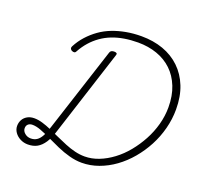

<svg xmlns="http://www.w3.org/2000/svg" viewBox="-168 -1204 1476 1413"><g transform="rotate(20 569.5 -497.5)"><path d="M190 20Q158 20 130.5 6Q103 -8 86.5 -31.5Q70 -55 70 -82Q70 -108 81.5 -129.5Q93 -151 116 -164.5Q139 -178 171 -178Q201 -178 235 -168Q269 -158 305.5 -142Q342 -126 380.5 -108.5Q419 -91 458 -75Q497 -59 536 -49.5Q575 -40 613 -40Q668 -40 723 -61.5Q778 -83 829.5 -121.5Q881 -160 924 -212.5Q967 -265 1000 -326Q1033 -387 1051.5 -454.5Q1070 -522 1070 -590Q1070 -681 1042 -751Q1014 -821 964.5 -868Q915 -915 847 -939Q779 -963 698 -963Q642 -963 591 -954.5Q540 -946 496.5 -929Q453 -912 415.5 -885.5Q378 -859 348 -825Q318 -791 294 -748Q289 -736 280 -734.5Q271 -733 259 -739Q250 -745 247.5 -752.5Q245 -760 250 -770Q275 -818 310 -856.5Q345 -895 387 -925Q429 -955 479 -974.5Q529 -994 586 -1004.5Q643 -1015 706 -1015Q799 -1015 876 -987.5Q953 -960 1009.5 -906Q1066 -852 1097 -774Q1128 -696 1128 -595Q1128 -519 1108.5 -444Q1089 -369 1053.5 -302Q1018 -235 969.5 -177.5Q921 -120 863 -78Q805 -36 740 -12.5Q675 11 608 11Q561 11 511 -2.5Q461 -16 413.5 -37Q366 -58 322 -79Q278 -100 241 -114Q204 -128 175 -128Q153 -128 140.5 -116.5Q128 -105 128 -85Q128 -63 148 -46Q168 -29 195 -29Q222 -29 242 -42Q262 -55 278 -84Q294 -113 308 -160L522 -820Q525 -830 533 -835Q541 -840 555 -840Q569 -840 574.5 -835Q580 -830 576 -820L361 -152Q342 -88 317.5 -51Q293 -14 262.5 3Q232 20 190 20Z"/></g></svg>

Font: Playwrite US Trad ExtraLight
Style: Regular
Weight: 250
Designer: Veronika Burian, José Scaglione
Foundry: TypeTogether
Version: Version 1.003